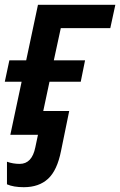

<svg xmlns="http://www.w3.org/2000/svg" viewBox="-20 -561 500 799"><path d="M79 218Q142 218 180 183Q218 148 234 67L268 -99H160L186 -221H316L334 -310H204L233 -444H439L460 -541H138L89 -310H19L0 -221H70L23 0H138L127 52Q113 121 62 121Q34 121 9 112V206Q36 218 79 218Z"/></svg>

Font: Noto Sans UI Medium
Style: Italic
Weight: 500
Italic angle: -12°
Designer: Monotype Design Team
Foundry: Monotype Imaging Inc.
Version: Version 1.901